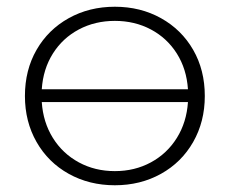

<svg xmlns="http://www.w3.org/2000/svg" viewBox="-20 -546 683 570"><path d="M321 -526Q397 -526 458 -492Q519 -458 553.5 -398Q588 -338 588 -261Q588 -185 553.5 -124.5Q519 -64 458 -30Q397 4 321 4Q245 4 184 -30Q123 -64 88.5 -124.5Q54 -185 54 -261Q54 -338 88.5 -398Q123 -458 184 -492Q245 -526 321 -526ZM321 -484Q262 -484 214 -458.5Q166 -433 137 -387Q108 -341 104 -281H538Q534 -341 505 -387Q476 -433 428 -458.5Q380 -484 321 -484ZM321 -38Q380 -38 428 -64Q476 -90 505 -136.5Q534 -183 538 -243H104Q108 -183 137 -136.5Q166 -90 214 -64Q262 -38 321 -38Z"/></svg>

Font: Hilab Light
Style: Regular
Weight: 300
Designer: Cristianderson Lima
Foundry: Cristianderson
Version: Version 1.0